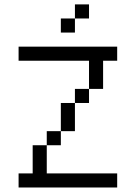

<svg xmlns="http://www.w3.org/2000/svg" viewBox="-20 -832 602 852"><path d="M62.5 -562.5H375V-437.5H437.5V-562.5H500V-625H62.5ZM62.5 0H500V-62.5H187.5V-187.5H125V-62.5H62.5ZM187.5 -187.5H250V-250H187.5ZM250 -250H312.5V-375H250ZM250 -687.5H312.5V-750H250ZM312.5 -375H375V-437.5H312.5ZM312.5 -750H375V-812.5H312.5Z"/></svg>

Font: ChillMoonMono
Style: Regular
Weight: 400
Designer: Warren2060
Foundry: ChillType
Version: Version 1.000;Glyphs 3.1.1 (3135)